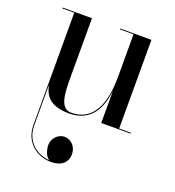

<svg xmlns="http://www.w3.org/2000/svg" viewBox="-131 -563 844 927"><g transform="rotate(20 291.0 -100.0)"><path d="M256 123C223 123 194.5 153 194.5 186C194.5 213 206 244.5 224 255C157.5 250 98.5 203 98.5 121V-86C109.5 -28.5 144.5 10 235.5 10C354 10 388.5 -81 398.5 -165.5V0H549.5V-4.5H489V-460H328.5V-455.5H398.5V-237C398.5 -148 382.5 3 244.5 3C188.5 3 183.5 -68.5 183.5 -152.5V-460H32.5V-455.5H94V121C94 211 163.5 260 234 260C292 260 317.5 229 317.5 190C317.5 152 289 123 256 123Z"/></g></svg>

Font: Bodoni* 36pt
Style: Regular
Weight: 400
Version: Version 2.3